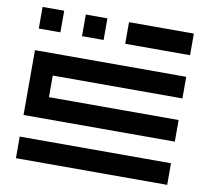

<svg xmlns="http://www.w3.org/2000/svg" viewBox="-78 -787 956 875"><g transform="rotate(10 400.0 -350.0)"><path d="M50 -700V-600H150V-700ZM250 -700V-600H350V-700ZM450 -600H750V-700H450ZM50 -500V-200H750V-300H150V-400H750V-500ZM750 0V-100H50V0Z"/></g></svg>

Font: Mourier
Style: Regular
Weight: 400
Designer: Eric Mourier
Foundry: Velvetyne Type Foundry
Version: Version 2.000;hotconv 1.0.109;makeotfexe 2.5.65596